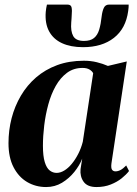

<svg xmlns="http://www.w3.org/2000/svg" viewBox="-20 -782 582 814"><path d="M452.5 -89.5Q450 -69.5 455 -62.5Q460 -55.5 469.5 -55.5Q480 -55.5 491 -61.2Q502 -67 515 -80.5L527 -57Q515.5 -42 496 -26.2Q476.5 -10.5 449.5 0.2Q422.5 11 389 11Q350.5 11 334.5 -11.5Q318.5 -34 321.5 -65L328.5 -109.5Q317.5 -81 295.2 -53.2Q273 -25.5 242.8 -7.2Q212.5 11 175.5 11Q131.5 11 95.2 -10.2Q59 -31.5 37.5 -73Q16 -114.5 16 -175Q16 -229.5 29.2 -280.8Q42.5 -332 68.5 -376.2Q94.5 -420.5 133 -453.8Q171.5 -487 222.2 -505.8Q273 -524.5 335.5 -524.5Q365 -524.5 390.5 -518.2Q416 -512 437.5 -502.5L517.5 -521.5ZM375 -471.5Q371 -480 359.8 -487Q348.5 -494 330 -494Q292 -494 264 -473.2Q236 -452.5 216.2 -417.5Q196.5 -382.5 184.8 -339.2Q173 -296 167.5 -250.5Q162 -205 162 -164Q162 -120 169.8 -94.8Q177.5 -69.5 190.8 -59.2Q204 -49 220 -49Q236 -49 252.5 -59Q269 -69 284 -87Q299 -105 311.5 -129.2Q324 -153.5 331 -181ZM266.5 -762.5Q281 -762.5 283.5 -750.2Q286 -738 284 -717.5Q284 -711.5 283.2 -702Q282.5 -692.5 282 -686.5Q279 -649.5 290.5 -629Q302 -608.5 336 -608.5Q363.5 -608.5 378.5 -620.8Q393.5 -633 400.5 -656.2Q407.5 -679.5 411 -712.5Q413.5 -734 420 -748.2Q426.5 -762.5 442 -762.5H525.5Q525.5 -757 525.2 -751Q525 -745 523.5 -735.5Q513.5 -661 463 -621.5Q412.5 -582 332 -582Q279.5 -582 242.8 -599Q206 -616 188 -649.5Q170 -683 174 -732Q175 -740 176 -747.5Q177 -755 179 -762.5Z"/></svg>

Font: Merriweather 120pt
Style: Bold Italic
Weight: 700
Italic angle: -7.8°
Version: Version 2.101